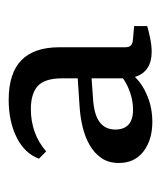

<svg xmlns="http://www.w3.org/2000/svg" viewBox="15 -629 368 438"><g transform="rotate(-90 199.0 -410.0)"><path d="M168 -290.5Q186.9 -290.5 206 -296.9Q225.1 -303.3 239.3 -313.5V-385.1L189.1 -381.5Q155.6 -378.9 139.1 -366.4Q122.5 -353.8 122.5 -330.9Q122.5 -311.3 133.6 -300.9Q144.7 -290.5 168 -290.5ZM299.6 -248Q277.8 -248 263.3 -257.3Q248.7 -266.5 242.5 -286.2Q224.7 -268 197.8 -257.3Q170.9 -246.5 140 -246.5Q98.9 -246.5 72.5 -266.7Q46.2 -286.9 46.2 -322.9Q46.2 -346.5 57.6 -362.9Q69.1 -379.3 87.3 -389.6Q105.5 -400 128.4 -405.5Q151.3 -410.9 174.2 -412.4L239.3 -416.7V-452Q239.3 -492 221.8 -507.8Q204.4 -523.6 169.1 -523.6Q141.8 -523.6 117.5 -515.1Q93.1 -506.5 72.7 -488.7L56 -505.1Q68 -537.8 104.5 -556Q141.1 -574.2 189.8 -574.2Q250.9 -574.2 280.5 -545.3Q310.2 -516.4 310.2 -458.2V-308.4Q310.2 -299.3 314.4 -295.5Q318.5 -291.6 326.5 -290.9L358.5 -288V-258.2Q350.5 -255.6 332.5 -251.8Q314.5 -248 299.6 -248Z"/></g></svg>

Font: Rasa
Style: Regular
Weight: 400
Version: Version 1.000;PS 1.000;hotconv 1.0.88;makeotf.lib2.5.647800;